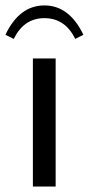

<svg xmlns="http://www.w3.org/2000/svg" viewBox="-53 -680 324 700"><path d="M-33.2 -553.2Q17.6 -660.2 108.9 -660.2Q199.7 -660.2 251 -553.2L221.2 -538.1Q184.6 -613.8 108.9 -613.8Q34.2 -613.8 -2.9 -538.1ZM66.9 0V-466.8H149.9V0Z"/></svg>

Font: Resagokr
Style: Regular
Weight: 500
Designer: gluk
Foundry: gluk
Version: Version 0.95